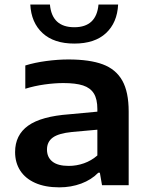

<svg xmlns="http://www.w3.org/2000/svg" viewBox="-20 -816 658 846"><path d="M547 -324.5V0H429.5L420 -55H413Q383 -24 338 -7.2Q293 9.5 241.5 9.5Q179 9.5 135.2 -10Q91.5 -29.5 69 -64.5Q46.5 -99.5 46.5 -146Q46.5 -221 104 -262.2Q161.5 -303.5 286 -312.5L409 -324V-335Q409 -379.5 393.5 -404.2Q378 -429 345.8 -439.5Q313.5 -450 259 -450Q221 -450 176.2 -443.8Q131.5 -437.5 91.5 -425V-527.5Q133.5 -540.5 184.2 -547.2Q235 -554 281.5 -554Q375 -554 432.8 -532.5Q490.5 -511 518.8 -461Q547 -411 547 -324.5ZM409 -131V-244.5L297.5 -234.5Q238 -228.5 212.5 -209.8Q187 -191 187 -157Q187 -123 211 -104Q235 -85 283 -85Q317.5 -85 350 -96.5Q382.5 -108 409 -131ZM113.5 -796H200Q209 -696 307.5 -696Q405 -696 414 -796H500.5Q496.5 -716 447 -670Q397.5 -624 307.5 -624Q217.5 -624 167.5 -670.2Q117.5 -716.5 113.5 -796Z"/></svg>

Font: Encode Sans Expanded SemiBold
Style: Regular
Weight: 600
Width: 7
Designer: Multiple Designers
Foundry: Impallari Type
Version: Version 2.000